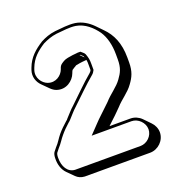

<svg xmlns="http://www.w3.org/2000/svg" viewBox="-137 -790 930 997"><g transform="rotate(-20 328.0 -291.0)"><path d="M607 10C607 -12 597 -33 582 -48L547 -84C532 -99 510 -109 488 -109H372C391 -128 412 -145 430 -164L451 -185C480 -218 520 -241 545 -277C567 -307 581 -335 581 -385V-412C581 -492 556 -546 515 -587L480 -623C456 -647 425 -667 387 -673C349 -678 312 -672 276 -669C243 -665 218 -655 193 -642C149 -614 114 -584 95 -533L91 -522C79 -487 92 -455 112 -435L147 -400C156 -391 166 -384 177 -380C228 -362 271 -397 284 -432L288 -442C289 -444 292 -451 295 -451C302 -456 307 -459 311 -461C314 -463 317 -466 323 -466C332 -468 344 -470 354 -471L376 -473H377C379 -465 379 -456 379 -445V-416C377 -411 373 -407 369 -403C320 -362 277 -317 230 -273C211 -257 196 -237 180 -221C177 -217 174 -213 169 -210C152 -195 132 -176 118 -159C102 -140 91 -118 74 -101L58 -81C53 -74 50 -62 50 -47C49 -14 59 17 79 37L115 73C127 85 143 92 162 93H523C568 93 607 55 607 10ZM372 -489 352 -509H356C360 -505 364 -501 368 -498C369 -497 371 -494 371 -493C371 -491 372 -490 372 -489ZM252 -499C242 -492 240 -484 239 -483L235 -472C224 -442 188 -415 147 -430C119 -440 91 -476 105 -517L109 -528C127 -575 158 -602 200 -629C225 -641 248 -650 278 -654C316 -657 350 -663 385 -658C434 -650 471 -615 497 -579C519 -546 531 -501 531 -447V-420C531 -373 519 -350 498 -321C475 -288 436 -265 405 -230L384 -210C363 -189 337 -167 314 -142C306 -133 299 -126 293 -120L268 -94H488C524 -94 557 -61 557 -25C557 11 525 43 488 43H127C87 41 64 3 65 -47C65 -60 68 -69 70 -72L85 -91C104 -111 115 -132 130 -149C143 -165 162 -184 178 -198C184 -203 188 -206 192 -211C209 -229 223 -247 240 -262C286 -305 331 -351 379 -391C385 -396 390 -404 394 -412V-445C394 -469 392 -478 384 -501C381 -510 369 -517 362 -524H352C348 -524 342 -524 339 -523L318 -521C302 -519 277 -515 268 -509C262 -506 258 -503 252 -499Z"/></g></svg>

Font: Blanket
Style: Poster
Weight: 900
Foundry: Cannot Into Space Fonts
Version: Version 0.9